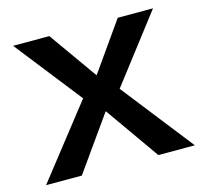

<svg xmlns="http://www.w3.org/2000/svg" viewBox="-88 -679 830 778"><g transform="rotate(-15 326.5 -290.0)"><path d="M13 0H163L324 -227L484 0H637L402 -300L617 -580H469L326 -377L182 -580H30L249 -301Z"/></g></svg>

Font: Charger Sport
Style: Ult
Weight: 1000
Designer: Jasper
Foundry: Cannot Into Space Fonts
Version: Version 1.1